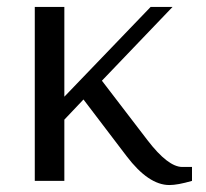

<svg xmlns="http://www.w3.org/2000/svg" viewBox="-20 -520 592 552"><path d="M165 -242 413 -500H476L273 -288L404 -117Q463 -40 504 -40H532V0Q491 12 467 12Q407 12 344 -71L220 -234L165 -176V0H80V-500H165Z"/></svg>

Font: Tenor Sans
Style: Regular
Weight: 400
Designer: Denis Masharov
Foundry: Denis Masharov
Version: Version 1.1